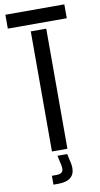

<svg xmlns="http://www.w3.org/2000/svg" viewBox="-106 -846 562 1076"><g transform="rotate(-10 175.0 -308.0)"><path d="M7 -721V-800H342.5V-721ZM131 0V-683.5H219V0ZM107 184.5V134H132Q157 134 166 122.8Q175 111.5 169.5 85L157 29H212.5L225 85Q243 184.5 132.5 184.5Z"/></g></svg>

Font: Big Shoulders Stencil Text Medium
Style: Regular
Weight: 500
Designer: Patric King
Foundry: XO Type Co
Version: Version 1.000